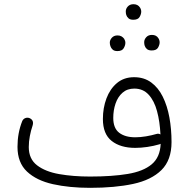

<svg xmlns="http://www.w3.org/2000/svg" viewBox="-20 -881 908 922"><path d="M584 -826.2Q584 -839.4 594 -850.1Q604 -860.8 621.1 -860.8Q642.1 -860.8 652.3 -844.7Q658.2 -835.4 658.2 -825.2Q658.2 -813 650.4 -799.6Q642.6 -786.1 620.1 -786.1Q605 -786.1 597.2 -793Q589.4 -799.8 586.4 -809.1Q584 -815.9 584 -826.2ZM672.4 -678.7Q672.4 -691.4 682.4 -702.4Q692.4 -713.4 709.5 -713.4Q731 -713.4 740.7 -697.3Q746.6 -688 746.6 -677.7Q746.6 -665.5 738.8 -652.1Q731 -638.7 708.5 -638.7Q693.4 -638.7 685.5 -645.5Q677.7 -652.3 674.8 -661.6Q672.4 -668.5 672.4 -678.7ZM507.3 -676.3Q507.3 -689 517.3 -700Q527.3 -710.9 544.4 -710.9Q555.7 -710.9 563.5 -706.3Q571.3 -701.7 576.2 -694.8Q582 -685.5 582 -675.3Q582 -663.1 574 -649.4Q565.9 -635.7 543.9 -635.7Q528.8 -635.7 521 -642.8Q513.2 -649.9 510.3 -659.2Q507.3 -667.5 507.3 -676.3ZM64 -175.8Q64 -242.7 86.9 -299.8Q91.8 -310.5 102.5 -314.2Q113.3 -317.9 123.5 -313Q144.5 -302.7 136.2 -276.9Q128.4 -254.4 123.3 -227.5Q118.2 -200.7 118.2 -174.8Q118.2 -117.7 158 -87.2Q197.8 -56.6 264.6 -44.9Q331.5 -33.2 412.6 -33.2Q518.6 -33.2 593.3 -45.7Q668 -58.1 708.5 -92Q749 -126 751.5 -190.4Q748.5 -189 745.6 -188Q717.3 -179.7 687 -175.3Q656.7 -170.9 629.4 -170.9Q558.6 -170.9 516.4 -204.1Q474.1 -237.3 474.1 -309.6Q474.1 -362.8 491.2 -408.4Q508.3 -454.1 541.7 -482.2Q575.2 -510.3 624 -510.3Q671.9 -510.3 706.1 -485.1Q740.2 -460 761.7 -416.5Q783.2 -373 793.5 -316.9Q803.7 -260.7 803.7 -198.7Q803.7 -112.3 755.4 -64.5Q707 -16.6 619.4 2.2Q531.7 21 412.6 21Q313 21 234.1 3.4Q155.3 -14.2 109.6 -57.1Q64 -100.1 64 -175.8ZM523.9 -314.9Q523.9 -265.1 552.5 -243.4Q581.1 -221.7 629.4 -221.7Q653.8 -221.7 681.2 -226.3Q708.5 -231 731.9 -237.8Q741.7 -240.7 750.5 -235.4Q747.6 -297.4 734.1 -347.2Q720.7 -397 693.8 -426.3Q667 -455.6 625 -455.6Q590.8 -455.6 568.4 -435.8Q545.9 -416 534.9 -383.8Q523.9 -351.6 523.9 -314.9Z"/></svg>

Font: Mikhak-DS1-FD Light
Style: Regular
Weight: 300
Designer: Amin Abedi
Version: Version 3.2